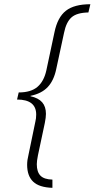

<svg xmlns="http://www.w3.org/2000/svg" viewBox="-20 -734 449 912"><path d="M409.2 -713.9 399.9 -674.8Q344.7 -673.8 319.6 -651.4Q294.4 -628.9 284.2 -578.1L247.1 -405.8Q235.8 -351.6 206.8 -320.6Q177.7 -289.6 125 -278.8V-276.9Q162.6 -268.6 180.4 -248Q198.2 -227.5 198.2 -192.9Q198.2 -176.8 192.9 -149.9L160.2 3.9Q154.8 30.8 154.8 45.9Q154.8 82.5 172.1 100.3Q189.5 118.2 229 119.1V158.2Q166 156.2 137.5 128.9Q108.9 101.6 108.9 48.8Q108.9 26.9 115.2 2L147.9 -155.8Q151.9 -171.4 151.9 -189.9Q151.9 -261.2 61 -261.2L68.8 -294.9Q127 -294.9 158 -321.5Q189 -348.1 200.2 -399.9L238.8 -581.1Q253.4 -651.9 293 -682.9Q332.5 -713.9 409.2 -713.9Z"/></svg>

Font: TypoPRO Open Sans Condensed
Style: Italic
Weight: 300
Width: 3
Italic angle: -12°
Foundry: Ascender Corporation
Version: Version 1.10